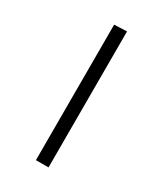

<svg xmlns="http://www.w3.org/2000/svg" viewBox="-135 -551 515 607"><g transform="rotate(30 122.5 -248.0)"><path d="M99.5 0V-494.5L145.5 -496.5V0Z"/></g></svg>

Font: Heraclito ExtraLight
Style: Regular
Weight: 200
Designer: Kostas Bartsokas (font) & Cristiano Sobral (main changes)
Foundry: Kostas Bartsokas (font) & Cristiano Sobral (main changes)
Version: Version 1.00;July 8, 2020;FontCreator 13.0.0.2655 64-bit